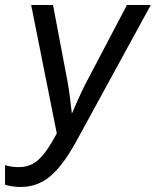

<svg xmlns="http://www.w3.org/2000/svg" viewBox="-24 -734 620 764"><path d="M57 10C150 10 209 -46 277 -167L576 -714H481L314 -396C295 -358 278 -319 262 -282C257 -319 253 -367 245 -408L187 -714H100L202 -203C145 -98 110 -69 49 -69C34 -69 14 -71 -4 -77V1C15 7 36 10 57 10Z"/></svg>

Font: Noto Sans SemiCondensed
Style: Italic
Weight: 400
Width: 4
Italic angle: -12°
Designer: Monotype Design Team
Foundry: Monotype Imaging Inc.
Version: Version 2.013